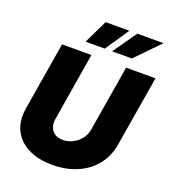

<svg xmlns="http://www.w3.org/2000/svg" viewBox="-168 -1079 1085 1213"><g transform="rotate(20 375.0 -472.5)"><path d="M323.2 9.3Q226.6 9.3 159.2 -25.4Q91.8 -60.1 61.8 -122.6Q31.7 -185.1 45.4 -267.6L121.6 -727.5H318.8L243.7 -271.5Q238.3 -237.8 247.6 -213.1Q256.8 -188.5 278.6 -175Q300.3 -161.6 331.5 -161.6Q368.2 -161.6 399.7 -178.2Q431.2 -194.8 452.1 -222.7Q473.1 -250.5 478.5 -284.2L552.2 -727.5H749.5L670.9 -254.9Q657.2 -172.4 609.6 -113Q562 -53.7 488.3 -22.2Q414.6 9.3 323.2 9.3ZM384.3 -794.4H255.4L332.5 -953.6H491.7ZM566.4 -794.4H433.6L545.4 -953.6H721.2Z"/></g></svg>

Font: Inter 16pt Black
Style: Italic
Weight: 900
Italic angle: -9.3988°
Version: Version 4.001;git-66647c0bb